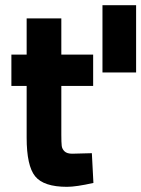

<svg xmlns="http://www.w3.org/2000/svg" viewBox="-20 -710 546 742"><path d="M340 -378H217V-189Q217 -159 218.5 -146.5Q220 -134 229.5 -125Q239 -116 259 -116L335 -118L341 -3Q274 12 239 12Q149 12 116 -28.5Q83 -69 83 -178V-378H24V-499H83V-639H217V-499H340ZM506 -690V-430H376V-690Z"/></svg>

Font: Titillium Web
Style: Bold
Weight: 700
Version: Version 1.001;PS 57.000;hotconv 1.0.70;makeotf.lib2.5.55311